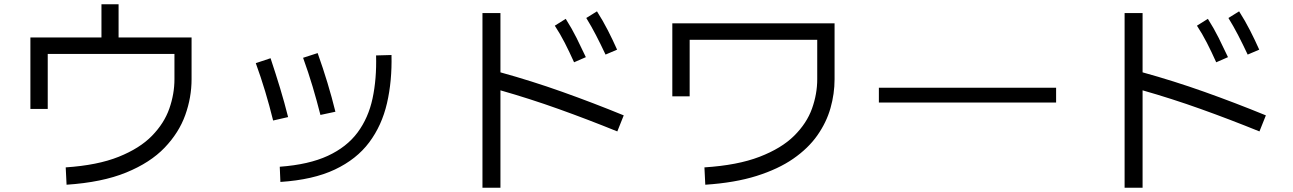

<svg xmlns="http://www.w3.org/2000/svg" viewBox="-20 -825 6040 897"><path d="M291 38 287 -43Q436 -53 534.5 -92.5Q633 -132 690 -190.5Q747 -249 771 -317.5Q795 -386 795 -455V-573H203V-316H122V-650H454V-805H534V-650H875V-455Q875 -370 845.5 -287.5Q816 -205 749 -135Q682 -65 569.5 -19Q457 27 291 38Z M1477 -288Q1460 -355 1440.5 -420.5Q1421 -486 1396 -555L1464 -577Q1514 -437 1547 -303ZM1290 25 1287 -46Q1423 -56 1511.5 -97Q1600 -138 1650.5 -206Q1701 -274 1720.5 -365Q1740 -456 1737 -566L1809 -568Q1812 -447 1788 -343Q1764 -239 1705 -160Q1646 -81 1544.5 -33Q1443 15 1290 25ZM1256 -262Q1239 -331 1219 -397.5Q1199 -464 1175 -530L1244 -553Q1268 -481 1288.5 -413.5Q1309 -346 1326 -278Z M2809 -570Q2786 -619 2764.5 -660.5Q2743 -702 2719 -741L2769 -772Q2797 -728 2820 -683Q2843 -638 2863 -593ZM2318 52H2234V-764H2318V-487Q2463 -447 2606.5 -396Q2750 -345 2894 -286L2864 -211Q2726 -267 2590.5 -315.5Q2455 -364 2318 -403ZM2662 -534Q2640 -583 2618.5 -625Q2597 -667 2572 -705L2623 -737Q2651 -693 2673.5 -648Q2696 -603 2717 -558Z M3275 38 3271 -43Q3426 -53 3528.5 -92.5Q3631 -132 3690 -190.5Q3749 -249 3773.5 -317.5Q3798 -386 3798 -455V-639H3202V-375H3121V-716H3879V-455Q3879 -387 3860 -320Q3841 -253 3798.5 -192.5Q3756 -132 3686 -83.5Q3616 -35 3514.5 -3Q3413 29 3275 38Z M4914 -415V-346H4086V-415Z M5809 -570Q5786 -619 5764.5 -660.5Q5743 -702 5719 -741L5769 -772Q5797 -728 5820 -683Q5843 -638 5863 -593ZM5318 52H5234V-764H5318V-487Q5463 -447 5606.5 -396Q5750 -345 5894 -286L5864 -211Q5726 -267 5590.5 -315.5Q5455 -364 5318 -403ZM5662 -534Q5640 -583 5618.5 -625Q5597 -667 5572 -705L5623 -737Q5651 -693 5673.5 -648Q5696 -603 5717 -558Z"/></svg>

Font: Murecho
Style: Regular
Weight: 400
Designer: Neil Summerour
Foundry: Positype
Version: Version 1.010; ttfautohint (v1.8.3)